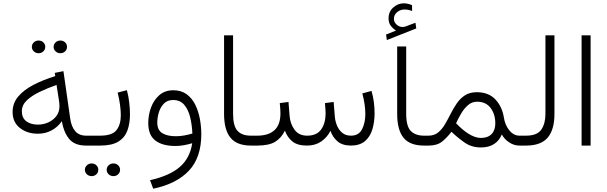

<svg xmlns="http://www.w3.org/2000/svg" viewBox="-20 -875 3651 1154"><path d="M302.2 -593.3Q302.2 -608.9 314 -620.1Q325.7 -631.3 342.8 -631.3Q359.9 -631.3 371.3 -620.4Q382.8 -609.4 382.8 -593.3Q382.8 -577.1 371.3 -566.2Q359.9 -555.2 342.8 -555.2Q325.7 -555.2 314 -566.4Q302.2 -577.6 302.2 -593.3ZM171.4 -593.3Q171.4 -608.9 183.1 -620.1Q194.8 -631.3 211.9 -631.3Q229 -631.3 240.5 -620.4Q252 -609.4 252 -593.3Q252 -577.1 240.5 -566.2Q229 -555.2 211.9 -555.2Q194.8 -555.2 183.1 -566.4Q171.4 -577.6 171.4 -593.3ZM497.6 0Q427.7 0 395 -40.8Q362.3 -81.5 351.6 -146.5Q326.7 -110.8 289.8 -91.1Q252.9 -71.3 208 -71.3Q143.1 -71.3 99.4 -106Q55.7 -140.6 55.7 -202.1Q55.7 -254.9 89.8 -295.2Q124 -335.4 182.1 -365.5Q240.2 -395.5 312 -417.5L309.1 -437L361.3 -447.3L401.9 -163.1Q408.7 -114.3 431.9 -86.9Q455.1 -59.6 498.5 -59.6H520.5V0ZM337.4 -235.8Q337.4 -243.7 336.7 -251.2Q335.9 -258.8 335 -267.1L319.8 -364.7Q265.6 -345.2 218 -322.5Q170.4 -299.8 140.9 -271.5Q111.3 -243.2 111.3 -206.1Q111.3 -166 138.4 -146Q165.5 -126 207.5 -126Q241.2 -126 271 -139.6Q300.8 -153.3 319.1 -178Q337.4 -202.6 337.4 -235.8Z M500.5 -59.6H581.5Q654.3 -59.6 680.2 -93Q706.1 -126.5 706.1 -182.6Q706.1 -210.4 701.2 -246.6Q696.3 -282.7 687 -318.4L742.7 -333Q752.4 -297.4 756.8 -259Q761.2 -220.7 761.2 -188Q761.2 -132.8 745.6 -90.3Q730 -47.9 691.2 -23.9Q652.3 0 582.5 0H500.5ZM621.1 145.5Q621.1 129.9 632.8 118.7Q644.5 107.4 661.6 107.4Q678.7 107.4 690.2 118.4Q701.7 129.4 701.7 145.5Q701.7 161.6 690.2 172.6Q678.7 183.6 661.6 183.6Q644.5 183.6 632.8 172.4Q621.1 161.1 621.1 145.5ZM490.2 145.5Q490.2 129.9 502 118.7Q513.7 107.4 530.8 107.4Q547.9 107.4 559.3 118.4Q570.8 129.4 570.8 145.5Q570.8 161.6 559.3 172.6Q547.9 183.6 530.8 183.6Q513.7 183.6 502 172.4Q490.2 161.1 490.2 145.5Z M1189.9 -68.8Q1189.9 71.8 1115.5 150.9Q1041 230 900.9 259.3L881.8 208Q1000.5 181.2 1061.3 127.9Q1122.1 74.7 1135.3 -14.2Q1112.8 -7.3 1086.4 -2.4Q1060.1 2.4 1034.7 2.4Q956.5 2.4 913.8 -30.3Q871.1 -63 871.1 -135.3Q871.1 -183.6 887.7 -228.8Q904.3 -273.9 937.7 -303.2Q971.2 -332.5 1021.5 -332.5Q1069.3 -332.5 1101.8 -308.6Q1134.3 -284.7 1153.6 -245.6Q1172.9 -206.5 1181.4 -160.2Q1189.9 -113.8 1189.9 -68.8ZM1037.1 -56.2Q1062 -56.2 1087.4 -60.8Q1112.8 -65.4 1136.2 -72.3Q1134.3 -121.6 1123.5 -168Q1112.8 -214.4 1088.1 -244.1Q1063.5 -273.9 1020.5 -273.9Q985.4 -273.9 964.4 -251.7Q943.4 -229.5 934.3 -198Q925.3 -166.5 925.3 -138.2Q925.3 -93.3 955.3 -74.7Q985.4 -56.2 1037.1 -56.2Z M1326.7 -662.6H1380.9V-190.9Q1380.9 -118.2 1407.2 -88.9Q1433.6 -59.6 1488.3 -59.6H1508.8V0H1488.3Q1403.8 0 1365.2 -47.4Q1326.7 -94.7 1326.7 -190.4Z M1825.2 0Q1767.6 0 1737.3 -24.9Q1707 -49.8 1692.4 -89.8Q1671.4 -46.4 1634.5 -23.2Q1597.7 0 1524.9 0H1490.7V-59.6H1525.9Q1593.8 -59.6 1629.6 -92.5Q1665.5 -125.5 1665.5 -192.9Q1665.5 -204.6 1664.8 -216.8Q1664.1 -229 1661.6 -255.4L1713.9 -262.2L1720.7 -177.7Q1724.1 -131.8 1750 -95.7Q1775.9 -59.6 1826.2 -59.6Q1884.3 -59.6 1910.6 -97.4Q1937 -135.3 1937 -192.9Q1937 -204.6 1936 -216.8Q1935.1 -229 1933.1 -255.4L1985.4 -262.2L1992.2 -177.7Q1994.1 -148.4 2005.1 -121.3Q2016.1 -94.2 2036.9 -76.9Q2057.6 -59.6 2089.4 -59.6Q2136.2 -59.6 2156 -98.1Q2175.8 -136.7 2175.8 -189.5Q2175.8 -246.6 2157.7 -313.5L2212.9 -328.6Q2222.7 -294.9 2227.1 -261.2Q2231.4 -227.5 2231.4 -194.8Q2231.4 -142.6 2218.3 -98.1Q2205.1 -53.7 2174.1 -27.1Q2143.1 -0.5 2090.3 0Q2038.1 0 2008.5 -25.4Q1979 -50.8 1966.3 -88.9Q1946.3 -48.8 1910.4 -24.4Q1874.5 0 1825.2 0Z M2360.4 -691.4Q2342.3 -702.6 2328.9 -719.7Q2315.4 -736.8 2315.4 -764.6Q2315.4 -804.7 2343.5 -829.8Q2371.6 -855 2406.2 -855Q2432.1 -855 2456.5 -843.8L2457 -808.6Q2444.8 -814 2433.3 -815.9Q2421.9 -817.9 2410.6 -817.9Q2386.7 -817.9 2367.2 -802.2Q2347.7 -786.6 2347.7 -761.2Q2347.7 -740.2 2366 -725.1Q2384.3 -710 2407.7 -713.4Q2410.2 -713.4 2412.6 -714.4Q2415 -715.3 2417 -715.8L2477.1 -738.3L2481.9 -704.1L2305.2 -634.3L2300.3 -667.5ZM2367.2 -595.7H2421.4V-190.9Q2421.4 -116.7 2448.7 -88.1Q2476.1 -59.6 2528.8 -59.6H2549.3V0H2528.8Q2443.8 0 2405.5 -46.9Q2367.2 -93.8 2367.2 -190.9Z M2556.2 0H2531.2V-59.6H2555.2Q2589.4 -59.6 2612.8 -78.4Q2636.2 -97.2 2653.8 -127Q2671.4 -156.7 2688.2 -190.2Q2705.1 -223.6 2725.3 -253.4Q2745.6 -283.2 2774.4 -302Q2803.2 -320.8 2845.7 -320.8Q2917 -320.8 2957.8 -277.1Q2998.5 -233.4 3008.8 -167Q3015.6 -123 3041.5 -91.3Q3067.4 -59.6 3102.1 -59.6H3122.6V0H3101.6Q3069.3 0 3040.3 -19.3Q3011.2 -38.6 2996.1 -66.9Q2981 -29.8 2949.5 -9.3Q2918 11.2 2871.1 11.2Q2814.9 11.2 2773.7 -17.3Q2732.4 -45.9 2693.4 -83Q2666.5 -47.4 2636.7 -23.7Q2606.9 0 2556.2 0ZM2847.7 -263.7Q2816.4 -263.7 2792.7 -242.9Q2769 -222.2 2751.5 -192.4Q2733.9 -162.6 2721.2 -134.3Q2757.3 -96.2 2792.5 -73.2Q2835 -45.9 2870.1 -45.9Q2911.6 -45.9 2934.3 -68.8Q2957 -91.8 2957 -133.3Q2957 -188.5 2928.7 -226.1Q2900.4 -263.7 2847.7 -263.7Z M3104.5 -59.6H3141.6Q3208.5 -59.6 3233.4 -95.9Q3258.3 -132.3 3258.3 -190.4V-662.6H3312.5V-190.9Q3312.5 -95.7 3272 -47.9Q3231.4 0 3141.1 0H3104.5Z M3529.8 -662.6V0H3475.6V-662.6Z"/></svg>

Font: Vazirmatn RD ExtraLight
Style: Regular
Weight: 200
Designer: Saber Rastikerdar
Foundry: Saber Rastikerdar
Version: Version 32.102